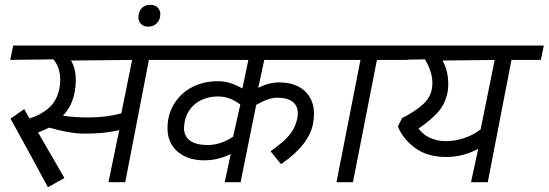

<svg xmlns="http://www.w3.org/2000/svg" viewBox="-20 -760 2289 801"><path d="M502.5 0H432.5L477.5 -217.5Q420 -202.5 333.8 -202.5Q272.5 -202.5 185 -227.5Q157.5 -213.8 138.8 -207.5L248.8 -17.5L180 21.2Q156.2 -23.8 102.5 -121.9Q48.8 -220 23.8 -265L81.2 -305L102.5 -266.2Q145 -277.5 180.6 -306.9Q216.2 -336.2 227.5 -388.8Q231.2 -410 231.2 -427.5Q231.2 -478.8 202.5 -512.5L22.5 -510L35 -570H736.2L723.8 -510H601.2ZM296.2 -426.2Q296.2 -400 291.2 -373.8Q280 -316.2 242.5 -277.5Q288.8 -270 350 -270Q425 -270 486.2 -287.5L531.2 -510L276.2 -507.5Q296.2 -473.8 296.2 -426.2Z M557.5 -687.5Q557.5 -696.2 558.8 -700Q561.2 -717.5 574.4 -728.8Q587.5 -740 606.2 -740Q626.2 -740 637.5 -728.8Q648.8 -717.5 648.8 -700Q648.8 -678.8 635 -663.8Q621.2 -648.8 598.8 -648.8Q580 -648.8 568.8 -659.4Q557.5 -670 557.5 -687.5Z M1143.8 -416.2Q1212.5 -416.2 1251.2 -380.6Q1290 -345 1290 -283.8Q1290 -266.2 1286.2 -245Q1270 -156.2 1152.5 -75L1108.8 -128.8Q1116.2 -135 1146.2 -157.5Q1176.2 -180 1195 -206.9Q1213.8 -233.8 1220 -265Q1222.5 -280 1222.5 -286.2Q1222.5 -318.8 1200.6 -335.6Q1178.8 -352.5 1136.2 -352.5Q1101.2 -352.5 1048.8 -322.5L983.8 0H917.5L942.5 -117.5Q890 -91.2 832.5 -91.2Q762.5 -91.2 720.6 -127.5Q678.8 -163.8 678.8 -225Q678.8 -282.5 706.9 -327.5Q735 -372.5 782.5 -396.9Q830 -421.2 887.5 -421.2Q917.5 -421.2 941.9 -413.1Q966.2 -405 991.2 -391.2L1016.2 -510H665L677.5 -570H1423.8L1411.2 -510H1082.5L1057.5 -393.8Q1102.5 -416.2 1143.8 -416.2ZM952.5 -190 982.5 -323.8Q938.8 -357.5 890 -357.5Q836.2 -357.5 798.1 -329.4Q760 -301.2 750 -250Q747.5 -232.5 747.5 -227.5Q747.5 -191.2 773.1 -173.1Q798.8 -155 846.2 -155Q901.2 -155 952.5 -190Z M1452.5 0H1383.8L1483.8 -510H1352.5L1365 -570H1691.2L1678.8 -510H1552.5Z M2015 0H1945L1975 -138.8Q1910 -105 1842.5 -105Q1762.5 -105 1711.2 -143.1Q1660 -181.2 1640 -232.5L1657.5 -267.5Q1711.2 -293.8 1747.5 -327.5Q1783.8 -361.2 1783.8 -413.8Q1783.8 -461.2 1752.5 -512.5L1620 -510L1632.5 -570H2248.8L2236.2 -510H2113.8ZM1850 -411.2Q1850 -387.5 1847.5 -376.2Q1837.5 -326.2 1806.9 -291.9Q1776.2 -257.5 1726.2 -223.8Q1743.8 -198.8 1773.8 -185Q1803.8 -171.2 1840 -171.2Q1878.8 -171.2 1916.2 -183.8Q1953.8 -196.2 1985 -220L2043.8 -510L1826.2 -507.5Q1850 -463.8 1850 -411.2Z"/></svg>

Font: Cambay
Style: Italic
Weight: 400
Italic angle: -11°
Designer: Pooja Saxena
Foundry: Pooja Saxena
Version: Version 1.019;PS 001.019;hotconv 1.0.70;makeotf.lib2.5.58329